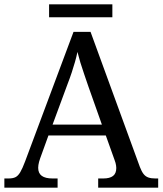

<svg xmlns="http://www.w3.org/2000/svg" viewBox="-20 -860 745 880"><path d="M0 0V-42H19Q39 -42 51 -48Q63 -54 73 -71Q83 -88 95 -120L317 -714H395L621 -95Q629 -74 638 -62.5Q647 -51 660 -46.5Q673 -42 692 -42H705V0H430V-42H453Q483 -42 498 -53.5Q513 -65 513 -90Q513 -96 512 -101.5Q511 -107 509.5 -113.5Q508 -120 505 -127L465 -239H202L164 -134Q161 -126 159 -118Q157 -110 156 -103.5Q155 -97 155 -91Q155 -66 171.5 -54Q188 -42 221 -42H244V0ZM221 -289H447L385 -464Q375 -494 365.5 -521Q356 -548 348.5 -573Q341 -598 335 -622Q330 -598 323.5 -575.5Q317 -553 309 -528.5Q301 -504 289 -473ZM205 -781V-840H495V-781Z"/></svg>

Font: Noto Serif Tamil
Style: Italic
Weight: 400
Italic angle: -12°
Designer: Indian Type Foundry, Tom Grace, and the Monotype Design Team
Foundry: Monotype Imaging Inc.
Version: Version 2.003